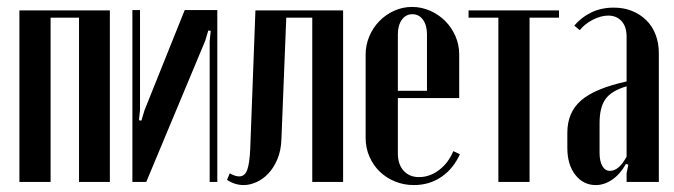

<svg xmlns="http://www.w3.org/2000/svg" viewBox="-20 -525 1946 554"><path d="M297 -495V0H208V-474H126V0H36V-495Z M607 -496V0H585V-406L588 -436L581 -437L572 -407L402 0H362V-496H384V-208L381 -178L388 -177L397 -207L513 -496Z M643 -25Q658 -16 670 -16Q686 -16 693 -34Q700 -52 702 -95L717 -495H970V0H881V-474H806L792 -123Q791 -91 780.5 -66Q770 -41 754.5 -24.5Q739 -8 720 0.5Q701 9 683 9Q658 9 635 -6Z M1035 -367Q1035 -395 1045.5 -420Q1056 -445 1074.5 -464Q1093 -483 1117.5 -494Q1142 -505 1169 -505Q1196 -505 1221 -494Q1246 -483 1264.5 -464.5Q1283 -446 1294 -421Q1305 -396 1305 -368V-242H1128V-82Q1128 -51 1144.5 -32.5Q1161 -14 1189 -14Q1220 -14 1247 -34.5Q1274 -55 1288 -89L1307 -80Q1288 -38 1253.5 -14.5Q1219 9 1174 9Q1145 9 1119.5 -1.5Q1094 -12 1075.5 -30Q1057 -48 1046 -73Q1035 -98 1035 -127ZM1212 -263V-426Q1212 -452 1200.5 -468Q1189 -484 1170 -484Q1151 -484 1139.5 -468Q1128 -452 1128 -426V-263Z M1593 -474H1508V0H1418V-474H1332V-495H1593Z M1617 -142Q1617 -201 1657 -235.5Q1697 -270 1788 -290V-419Q1788 -448 1773.5 -464Q1759 -480 1735 -480Q1714 -480 1690.5 -468Q1667 -456 1653 -438L1637 -451Q1656 -474 1685 -488.5Q1714 -503 1751 -503Q1780 -503 1803.5 -493.5Q1827 -484 1844.5 -467Q1862 -450 1871.5 -425.5Q1881 -401 1881 -372V0H1788V-25L1793 -50L1786 -52Q1770 -23 1747 -7Q1724 9 1699 9Q1663 9 1640 -20.5Q1617 -50 1617 -98ZM1740 -32Q1766 -32 1788 -73V-276Q1744 -263 1727 -239Q1710 -215 1710 -170V-84Q1710 -60 1718 -46Q1726 -32 1740 -32Z"/></svg>

Font: Moniqa Narrow Heading
Style: Bold
Weight: 700
Width: 4
Designer: Rajesh Rajput
Foundry: Rajesh Rajput
Version: Version 1.000